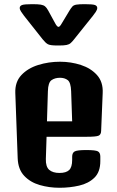

<svg xmlns="http://www.w3.org/2000/svg" viewBox="-20 -886 557 912"><path d="M262.7 5.9Q213.4 5.9 168.7 -7.1Q124 -20 95 -50.8Q65.9 -81.5 64 -134.8L52.7 -444.3Q50.8 -496.6 81.5 -529.3Q112.3 -562 161.6 -577.4Q210.9 -592.8 265.1 -592.8Q316.9 -592.8 364.3 -577.4Q411.6 -562 440.9 -529.3Q470.2 -496.6 467.8 -444.3L460.4 -264.2Q460 -246.1 447.5 -241.2Q435.1 -236.3 391.1 -236.3H201.2L197.8 -130.9Q196.8 -93.8 213.9 -79.1Q231 -64.5 262.2 -64.5Q293.9 -64.5 308.3 -78.1Q322.8 -91.8 322.8 -126.5V-141.6Q322.8 -160.2 334.7 -166.7Q346.7 -173.3 390.1 -173.3Q433.6 -173.3 445.1 -167Q456.5 -160.6 456.5 -142.1V-120.6Q456.5 -69.3 428.5 -42Q400.4 -14.6 356 -4.4Q311.5 5.9 262.7 5.9ZM207.5 -452.6 203.1 -309.6H322.8L317.9 -452.6Q316.4 -494.1 301.8 -505.4Q287.1 -516.6 265.1 -516.6Q241.2 -516.6 224.9 -505.4Q208.5 -494.1 207.5 -452.6ZM252.9 -669.9Q218.8 -669.9 207.8 -675.8Q196.8 -681.6 183.1 -698.7L94.2 -811Q87.9 -819.3 80.8 -829.8Q73.7 -840.3 73.7 -848.1Q73.7 -857.9 84.7 -862.1Q95.7 -866.2 132.8 -866.2Q160.2 -866.2 173.6 -864Q187 -861.8 194.3 -855.5Q201.7 -849.1 209 -835.9L241.2 -776.9Q251 -758.3 257.8 -758.3Q264.2 -758.3 273.4 -774.9L310.1 -835.9Q317.9 -848.6 324 -855.2Q330.1 -861.8 343 -864Q356 -866.2 382.8 -866.2Q420.4 -866.2 431.2 -862.1Q441.9 -857.9 441.9 -848.1Q441.9 -840.3 435.1 -829.8Q428.2 -819.3 421.4 -811L331.5 -698.7Q322.8 -687.5 315.4 -681.2Q308.1 -674.8 296.1 -672.4Q284.2 -669.9 260.7 -669.9Z"/></svg>

Font: Denk One
Style: Regular
Weight: 400
Designer: Irina Smirnova, Eben Sorkin
Foundry: Sorkin Type Co.f
Version: Version 1.004; ttfautohint (v1.8.4.7-5d5b);gftools[0.9.23]